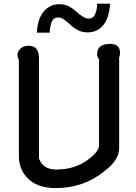

<svg xmlns="http://www.w3.org/2000/svg" viewBox="-20 -994 725 1023"><path d="M275.4 8.2Q175.4 8.2 123.1 -48.7Q81.5 -94.4 80.5 -159V-674.9Q65.1 -704.1 82.1 -727.2Q99.5 -750.3 133.3 -750.3Q187.7 -750.3 187.7 -683.1V-149.7Q208.2 -90.8 280 -90.8Q380.5 -90.8 450.8 -144.6Q507.7 -187.2 507.7 -220V-679.5Q497.4 -688.2 497.4 -706.2Q497.4 -760 567.7 -760Q619.5 -760 619.5 -712.8Q619.5 -696.9 614.9 -688.7V-204.1Q614.9 -140.5 535.4 -81.5Q426.2 8.2 276.4 8.2ZM566.7 -974.4Q561.5 -897.9 530 -859.7Q498.5 -821.5 446.7 -821.5Q421 -821.5 399.5 -831Q377.9 -840.5 357.4 -860Q335.9 -880 320.3 -890.5Q304.6 -901 289.7 -901Q265.6 -901 256.2 -879Q246.7 -856.9 244.6 -820H176.4Q180 -894.9 213.6 -933.3Q247.2 -971.8 295.9 -971.8Q321 -971.8 342.1 -962.3Q363.1 -952.8 384.1 -933.8Q405.1 -914.9 421.8 -904.9Q438.5 -894.9 452.8 -894.9Q475.9 -894.9 486.4 -916.9Q496.9 -939 497.9 -974.4Z"/></svg>

Font: Myanmar Handwriting
Style: Regular
Weight: 400
Designer: Khon Soe Zaw Thu
Foundry: PaOh Unicode khonsoezawthu@gmail.com and @hotmail.com
Version: Version 1.30 November 9, 2016